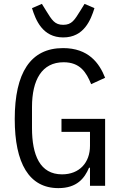

<svg xmlns="http://www.w3.org/2000/svg" viewBox="-20 -958 640 990"><path d="M444 0H522V-345H297V-278H444V-206C444 -120 390 -59 300 -59C186 -59 145 -158 145 -298V-406C145 -546 196 -637 308 -637C392 -637 425 -586 450 -524L522 -557C492 -633 436 -710 305 -710C137 -710 56 -582 56 -344C56 -116 130 12 281 12C377 12 416 -39 439 -93H444ZM306 -765C413 -765 448 -855 467 -916L416 -938L395 -904C364 -854 350 -830 306 -830C262 -830 248 -854 217 -904L196 -938L145 -916C164 -855 199 -765 306 -765Z"/></svg>

Font: IBM Plex Mono
Style: Regular
Weight: 400
Monospace: yes
Designer: Mike Abbink, Paul van der Laan, Pieter van Rosmalen
Foundry: Bold Monday
Version: Version 2.004